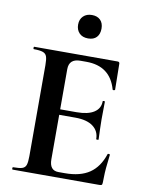

<svg xmlns="http://www.w3.org/2000/svg" viewBox="-91 -897 734 962"><g transform="rotate(10 276.0 -416.0)"><path d="M223.1 -85Q223.1 -27.8 269 -27.8H301.8Q379.9 -27.8 427 -59.8Q474.1 -91.8 496.1 -159.2Q496.1 -161.1 502 -161.1Q507.8 -161.1 507.8 -157.2Q498 -79.1 498 -43.2Q498 -7.3 495.1 -3.7Q492.2 0 482.9 0H41Q38.1 0 38.1 -6.1Q38.1 -12.2 41 -12.2Q73.2 -12.2 87.6 -17.1Q102.1 -22 106.9 -36.4Q111.8 -50.8 111.8 -81.1V-543.9Q111.8 -573.7 106.9 -587.9Q102.1 -602.1 86.9 -607.4Q71.8 -612.8 41 -612.8Q38.1 -612.8 38.1 -618.9Q38.1 -625 41 -625H464.8Q474.6 -625 475.1 -616.2L477.1 -482.9Q477.1 -481 471.4 -480Q465.8 -479 464.8 -481.9Q433.1 -596.2 311 -596.2H280.8Q223.1 -596.2 223.1 -543V-338.9H306.2Q364.3 -338.9 395 -358.9Q425.8 -378.9 425.8 -415Q425.8 -418 431.4 -418Q437 -418 437 -415L436 -325.2L437 -276.9Q439 -242.7 439 -223.1Q439 -221.2 432.9 -221.2Q426.8 -221.2 426.8 -223.1Q426.8 -264.2 395.3 -287.6Q363.8 -311 305.2 -311H223.1ZM253.9 -729.5Q237.8 -746.1 237.8 -772.9Q237.8 -799.8 254.4 -815.9Q271 -832 298.3 -832Q325.7 -832 341.3 -816.4Q356.9 -800.8 356.9 -772.9Q356.9 -745.1 342 -729Q327.1 -712.9 298.6 -712.9Q270 -712.9 253.9 -729.5Z"/></g></svg>

Font: Cormorant-Bold
Style: Bold
Weight: 700
Designer: Christian Thalmann (Catharsis Fonts)
Version: Version 3.000